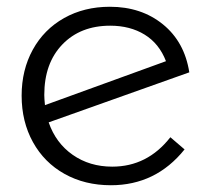

<svg xmlns="http://www.w3.org/2000/svg" viewBox="-20 -546 615 568"><path d="M484 -140 526 -104Q441 2 308 2Q231 2 171 -31.5Q111 -65 77.5 -125.5Q44 -186 44 -263Q44 -339 77 -399Q110 -459 169.5 -492.5Q229 -526 305 -526Q398 -526 462 -474Q526 -422 540 -332L124 -184Q145 -123 195 -88Q245 -53 312 -53Q416 -53 484 -140ZM111 -265Q111 -255 113 -235L471 -365Q451 -417 408 -443.5Q365 -470 306 -470Q218 -470 164.5 -414.5Q111 -359 111 -265Z"/></svg>

Font: TypoPRO Montserrat Alternates
Style: Regular
Weight: 300
Designer: Julieta Ulanovsky
Foundry: Julieta Ulanovsky
Version: Version 6.001